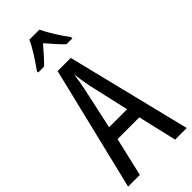

<svg xmlns="http://www.w3.org/2000/svg" viewBox="-296 -992 1042 1042"><g transform="rotate(-45 225.0 -471.5)"><path d="M361 0 309 -223H142L90 0H0L173 -714H274L450 0ZM240 -535Q235 -563 230.5 -589Q226 -615 223 -638Q218 -590 206 -536L155 -301H293ZM262 -943Q278 -909 304 -867.5Q330 -826 355 -793V-783H310Q289 -803 268 -827Q247 -851 224 -877Q201 -851 178.5 -825.5Q156 -800 138 -783H93V-793Q120 -830 145.5 -870.5Q171 -911 185 -943Z"/></g></svg>

Font: Noto Sans Lao UI ExtCond
Style: Regular
Weight: 400
Width: 2
Designer: Monotype Design Team
Foundry: Monotype Imaging Inc.
Version: Version 2.000; ttfautohint (v1.8.4.7-5d5b)